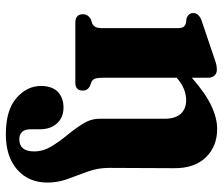

<svg xmlns="http://www.w3.org/2000/svg" viewBox="-72 -442 746 641"><g transform="rotate(90 300.5 -121.0)"><path d="M376 -80.5V-297.5Q376 -333.5 359.5 -351.8Q343 -370 314 -370Q296 -370 276.8 -362.5Q257.5 -355 239 -338V-92.5Q239 -73.5 242.2 -65.5Q245.5 -57.5 253 -54L267.5 -48.5Q282 -40.5 282 -25.5Q282 0 256 0H55.5Q27 0 27 -25.5Q27 -42 44 -52L58.5 -56.5Q66 -60.5 69.8 -67.8Q73.5 -75 73.5 -92.5V-340.5Q73.5 -355 69.5 -360.8Q65.5 -366.5 58 -369L40 -371.5Q23 -378.5 23 -394Q23 -412 48 -421.5L163.5 -460.5Q180 -466.5 190.5 -469.5Q201 -472.5 212.5 -472.5Q224.5 -472.5 231.8 -464.5Q239 -456.5 239 -444.5V-389Q291 -434.5 332.5 -454Q374 -473.5 410 -473.5Q468.5 -473.5 505 -435.5Q541.5 -397.5 541 -330.5L540 -112Q540 -75.5 552.2 -41.8Q564.5 -8 576.8 25Q589 58 589 93Q589 156 545.8 194Q502.5 232 428 232Q347.5 232 307 196.8Q266.5 161.5 266.5 115Q266.5 77.5 286.2 58.5Q306 39.5 338.5 39.5Q371.5 39.5 391.2 61Q411 82.5 411 117.5V148Q411 187 444.5 187Q485 187 485 137.5Q485 107.5 468.5 80.2Q452 53 430.5 27Q409 1 392.5 -25.5Q376 -52 376 -80.5Z"/></g></svg>

Font: Fraunces 72pt Soft
Style: Bold
Weight: 700
Version: Version 1.000;[b76b70a41]